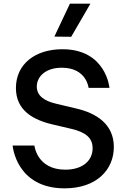

<svg xmlns="http://www.w3.org/2000/svg" viewBox="-20 -1019 685 1049"><path d="M474 -999H362L277 -819L369 -818ZM333 10C508 10 602 -92 602 -216C602 -339 509 -401 393 -427L288 -452C222 -467 181 -496 181 -546C181 -598 226 -649 318 -649C453 -649 464 -539 464 -539H578C578 -539 560 -750 321 -750C172 -750 67 -669 67 -538C67 -415 162 -363 272 -338L370 -315C446 -297 486 -267 486 -209C486 -141 431 -92 337 -92C181 -92 168 -224 168 -224H49C49 -224 67 10 333 10Z"/></svg>

Font: Be Vietnam Pro Medium
Style: Regular
Weight: 500
Designer: Lam Bao, Tony Le, Vietanh Nguyen
Foundry: Yellow Type Foundry
Version: Version 1.002